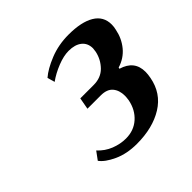

<svg xmlns="http://www.w3.org/2000/svg" viewBox="-122 -828 683 683"><g transform="rotate(-45 219.5 -486.5)"><path d="M61 -319 83 -349Q104 -326 132 -315Q160 -304 188 -304Q228 -304 255.5 -328.5Q283 -353 291 -393Q293 -407 293 -414Q293 -442 278.5 -459Q264 -476 233 -476H166L174 -520H241Q278 -520 300.5 -543Q323 -566 330 -598Q332 -610 332 -614Q332 -640 314 -654.5Q296 -669 264 -669Q239 -669 207.5 -656.5Q176 -644 151 -626L143 -654Q167 -675 210.5 -692.5Q254 -710 305 -710Q369 -710 404 -689Q439 -668 439 -627Q439 -615 436 -603Q429 -567 406.5 -539.5Q384 -512 348 -501L347 -496Q405 -479 405 -423Q405 -410 402 -395Q390 -330 336 -296.5Q282 -263 202 -263Q152 -263 114 -280.5Q76 -298 61 -319Z"/></g></svg>

Font: Trirong SemiBold
Style: Italic
Weight: 600
Italic angle: -12°
Designer: Katatrad Team
Foundry: CadsonDemak
Version: Version 1.001